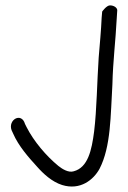

<svg xmlns="http://www.w3.org/2000/svg" viewBox="-20 -670 477 714"><path d="M23 -186 29 -173C49 -127 86 -85 118 -50C141 -24 173 6 211 18C279 39 328 -2 350 -42C393 -125 391 -241 398 -356C400 -443 410 -519 414 -600L416 -631V-632C416 -641 404 -650 389 -650C376 -650 360 -627 360 -627L358 -604C356 -557 351 -505 347 -456C341 -369 340 -262 330 -181C321 -111 307 -47 254 -33C235 -27 212 -41 197 -53C152 -90 106 -144 79 -197L73 -209C60 -254 9 -225 23 -186Z"/></svg>

Font: Stray Cat
Style: Bd
Weight: 700
Version: Version 1.0